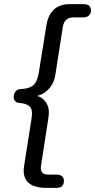

<svg xmlns="http://www.w3.org/2000/svg" viewBox="-20 -725 458 925"><path d="M201.9 180Q160.7 180 135.5 167.7Q110.3 155.4 100.7 132.6Q91.1 109.8 95.5 78.1L131.3 -149.3Q139.3 -195.9 123.7 -211.5Q108.1 -227 70.9 -229.4Q59.7 -230.4 52.8 -238.2Q45.9 -246 45.9 -257.2Q45.9 -273.2 54.7 -284.2Q63.5 -295.2 77.2 -295.6Q119.3 -297.1 139.7 -313.9Q160.1 -330.6 167.1 -375.7L203.4 -602.6Q211.8 -653.5 240 -679.2Q268.2 -705 315.8 -705H382.6Q401.6 -705 409.9 -696.7Q418.2 -688.4 418.2 -673.8Q418.2 -658.7 407.9 -650Q397.6 -641.2 382.6 -641.2H332.6Q312 -641.2 299.5 -630.2Q286.9 -619.2 282.9 -596.2L247.1 -367.6Q242.1 -331.6 224.4 -307.9Q206.8 -284.3 184.6 -272.6Q162.4 -261 141.5 -261L141 -265Q161.9 -265 180.4 -253.1Q198.8 -241.2 209 -217.9Q219.2 -194.5 213.2 -157.5L177.9 71.6Q173.9 94.6 182.7 105.4Q191.4 116.2 213 116.2H255.8Q269.7 116.2 278.8 124.3Q287.9 132.3 287.9 145Q287.9 162.5 279.7 171.2Q271.4 180 252.8 180Z"/></svg>

Font: Nunito ExtraLight
Style: Italic
Weight: 200
Italic angle: -9°
Designer: Vernon Adams
Foundry: Vernon Adams
Version: Version 3.602